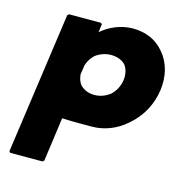

<svg xmlns="http://www.w3.org/2000/svg" viewBox="-116 -641 967 1014"><g transform="rotate(15 368.0 -134.0)"><path d="M509 -257C504 -224 488 -195 466 -174C442 -155 412 -143 380 -143C348 -143 321 -154 302 -174C291 -188 283 -208 282 -231L290 -282C297 -305 310 -324 326 -340C349 -358 379 -370 412 -370C446 -370 473 -359 491 -340C506 -320 514 -291 509 -257ZM141 -520 133 -513 24 260 30 267H207L215 260L248 20C313 23 382 22 410 22C480 22 544 -5 595 -49L596 -50L604 -57C661 -107 700 -178 711 -257C722 -336 703 -406 661 -456L660 -457L654 -464C616 -508 559 -535 488 -535C422 -535 361 -508 316 -469L322 -513L316 -520Z"/></g></svg>

Font: Hussar Woodtype
Style: BlkObl
Weight: 900
Foundry: Cannot Into Space Fonts
Version: Version 1.07